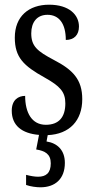

<svg xmlns="http://www.w3.org/2000/svg" viewBox="-20 -565 401 817"><path d="M152 232C214 232 256 197 256 128C256 74 224 44 178 37L183 10C276 6 330 -52 330 -143C330 -227 290 -268 209 -310C139 -347 113 -368 113 -423C113 -470 137 -502 182 -502C231 -502 260 -465 260 -395C296 -395 316 -417 316 -452C316 -502 274 -545 189 -545C102 -545 43 -495 43 -405C43 -321 80 -285 170 -235C236 -198 258 -174 258 -125C258 -67 231 -34 175 -34C115 -34 87 -86 87 -157C58 -157 30 -140 30 -94C30 -31 73 3 146 9L134 71C171 77 196 90 196 130C196 172 175 187 142 187C128 187 110 184 91 179V222C110 229 136 232 152 232Z"/></svg>

Font: Noto Serif Tamil ExtraCondensed
Style: Italic
Weight: 400
Width: 2
Italic angle: -12°
Designer: Indian Type Foundry, Tom Grace, and the Monotype Design Team
Foundry: Monotype Imaging Inc.
Version: Version 2.003